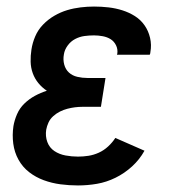

<svg xmlns="http://www.w3.org/2000/svg" viewBox="-20 -558 540 586"><path d="M218 8Q191 8 164.5 4.5Q138 1 113.5 -8Q89 -17 69 -32.5Q49 -48 36.5 -70.5Q24 -93 20.5 -119.5Q17 -146 21 -173Q24 -191 32 -209.5Q40 -228 54.5 -242Q69 -256 86.5 -265.5Q104 -275 123 -281Q108 -291 97 -304.5Q86 -318 80 -334.5Q74 -351 73.5 -369.5Q73 -388 76 -407Q79 -427 87.5 -447Q96 -467 111.5 -483Q127 -499 146 -510Q165 -521 185 -527Q205 -533 226 -535.5Q247 -538 267 -538Q289 -538 311 -535.5Q333 -533 353.5 -526.5Q374 -520 391.5 -509Q409 -498 421 -481Q433 -464 438 -442.5Q443 -421 439 -399Q439 -397 438.5 -395Q438 -393 437 -391H337Q337 -392 337.5 -393Q338 -394 338 -394Q340 -408 334 -420Q328 -432 317.5 -438.5Q307 -445 293.5 -447.5Q280 -450 267 -450Q252 -450 237.5 -448Q223 -446 209.5 -439Q196 -432 186.5 -419Q177 -406 175 -392Q172 -376 176 -361Q180 -346 190.5 -336.5Q201 -327 216 -323.5Q231 -320 247 -320H302L288 -232H232Q220 -232 208.5 -230.5Q197 -229 185.5 -226Q174 -223 163 -217.5Q152 -212 142.5 -203.5Q133 -195 128 -184Q123 -173 121 -162Q118 -142 124.5 -124.5Q131 -107 146 -97Q161 -87 180 -83.5Q199 -80 218 -80Q234 -80 250 -82.5Q266 -85 281.5 -92Q297 -99 310 -111Q323 -123 332 -137L421 -98Q406 -71 383 -50Q360 -29 332.5 -15.5Q305 -2 276 3Q247 8 218 8Z"/></svg>

Font: Iosevka Slab Semibold
Style: Italic
Weight: 600
Italic angle: -9°
Monospace: yes
Designer: Belleve Invis
Foundry: Belleve Invis
Version: Version 11.1.1; ttfautohint (v1.8.3)